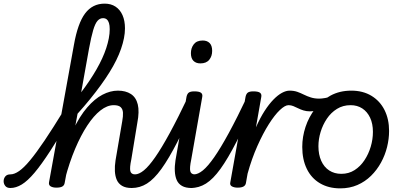

<svg xmlns="http://www.w3.org/2000/svg" viewBox="-190 -1018 2216 1057"><path d="M-133 17Q-152 17 -161 5.5Q-170 -6 -170 -20.5Q-170 -35 -161 -46.5Q-152 -58 -133 -58Q-111 -58 -84.5 -76.5Q-58 -95 -24 -136Q10 -177 55.5 -244.5Q101 -312 161 -410Q171 -425 184 -422Q197 -419 204 -406.5Q211 -394 202 -379Q137 -265 87.5 -188.5Q38 -112 0 -67Q-38 -22 -70 -2.5Q-102 17 -133 17ZM535 17Q502 17 482 5Q462 -7 453 -27.5Q444 -48 442.5 -75.5Q441 -103 446 -135L483 -351Q488 -378 487 -397.5Q486 -417 474.5 -428Q463 -439 436 -439Q400 -439 363 -410Q326 -381 290.5 -327Q255 -273 223.5 -198.5Q192 -124 168 -33L151 -126Q178 -230 213.5 -304.5Q249 -379 290 -426.5Q331 -474 374 -496.5Q417 -519 459 -519Q502 -519 530.5 -500.5Q559 -482 568.5 -443Q578 -404 566 -342L533 -141Q523 -94 527.5 -76Q532 -58 554 -58Q568 -58 574.5 -46.5Q581 -35 579.5 -20.5Q578 -6 567 5.5Q556 17 535 17ZM120 15Q101 15 89 8Q77 1 80 -15L217 -771Q238 -890 278.5 -944Q319 -998 386 -998Q421 -998 446 -981.5Q471 -965 484.5 -934.5Q498 -904 498 -862Q498 -836 492.5 -808Q487 -780 476.5 -749.5Q466 -719 450 -686.5Q434 -654 412.5 -619.5Q391 -585 364.5 -548.5Q338 -512 306 -472.5Q274 -433 237 -392L166 -11Q164 2 153.5 8.5Q143 15 120 15ZM257 -510Q282 -543 303 -574.5Q324 -606 341.5 -636.5Q359 -667 372.5 -696.5Q386 -726 395 -753.5Q404 -781 409 -807Q414 -833 414 -857Q414 -878 410 -891Q406 -904 398 -911Q390 -918 377 -918Q360 -918 347 -903.5Q334 -889 323 -852Q312 -815 300 -750Z M535 17Q521 17 514 5.5Q507 -6 508.5 -20.5Q510 -35 521 -46.5Q532 -58 553 -58Q575 -58 602 -80Q629 -102 664 -152Q699 -202 744.5 -285.5Q790 -369 849 -493Q856 -506 870 -506Q884 -506 894 -496.5Q904 -487 898 -474Q836 -333 787.5 -238.5Q739 -144 698.5 -88Q658 -32 619 -7.5Q580 17 535 17Z M865 17Q832 17 812 5.5Q792 -6 783 -26.5Q774 -47 772.5 -75Q771 -103 776 -135L837 -486Q841 -503 850.5 -509Q860 -515 880 -515Q907 -515 917 -507Q927 -499 923 -482L863 -141Q853 -93 857.5 -75.5Q862 -58 883 -58Q897 -58 904 -46.5Q911 -35 909.5 -20.5Q908 -6 897 5.5Q886 17 865 17ZM913 -669Q889 -669 875 -683Q861 -697 861 -725Q861 -754 877 -774.5Q893 -795 926 -795Q950 -795 964 -781Q978 -767 978 -738Q978 -709 962 -689Q946 -669 913 -669Z M860 17Q846 17 839 5.5Q832 -6 833.5 -20.5Q835 -35 846 -46.5Q857 -58 878 -58Q900 -58 927 -80Q954 -102 989 -152Q1024 -202 1069.5 -285.5Q1115 -369 1174 -493Q1181 -506 1195 -506Q1209 -506 1219 -496.5Q1229 -487 1223 -474Q1161 -333 1112.5 -238.5Q1064 -144 1023.5 -88Q983 -32 944 -7.5Q905 17 860 17Z M1118 15Q1099 15 1086.5 8Q1074 1 1078 -15L1162 -486Q1166 -503 1175.5 -509Q1185 -515 1205 -515Q1232 -515 1242 -507Q1252 -499 1248 -482L1219 -317Q1242 -369 1266.5 -407Q1291 -445 1315.5 -470Q1340 -495 1362.5 -507Q1385 -519 1404 -519Q1423 -519 1431 -507Q1439 -495 1438 -479Q1437 -463 1427 -451Q1417 -439 1398 -439Q1379 -439 1350.5 -412Q1322 -385 1290 -334.5Q1258 -284 1227 -214.5Q1196 -145 1173 -62L1164 -11Q1162 2 1151 8.5Q1140 15 1118 15Z M1516 -405Q1497 -405 1481 -410Q1465 -415 1451 -422Q1437 -429 1424.5 -434Q1412 -439 1399 -439Q1380 -439 1371.5 -451Q1363 -463 1364 -479Q1365 -495 1375 -507Q1385 -519 1404 -519Q1428 -519 1446.5 -512.5Q1465 -506 1483 -497Q1501 -488 1521.5 -481.5Q1542 -475 1568 -475Q1580 -475 1600.5 -478.5Q1621 -482 1631 -487Q1641 -492 1649.5 -487.5Q1658 -483 1661.5 -474Q1665 -465 1664 -456Q1663 -447 1653 -442Q1636 -433 1612.5 -424.5Q1589 -416 1564 -410.5Q1539 -405 1516 -405Z M1683 19Q1619 19 1571.5 -9Q1524 -37 1499 -88.5Q1474 -140 1474 -209Q1474 -265 1492 -319.5Q1510 -374 1545 -419.5Q1580 -465 1630 -492Q1680 -519 1744 -519Q1808 -519 1855 -490.5Q1902 -462 1927 -412Q1952 -362 1952 -297Q1952 -254 1941 -209Q1930 -164 1907.5 -123Q1885 -82 1852.5 -50Q1820 -18 1777.5 0.5Q1735 19 1683 19ZM1689 -61Q1730 -61 1762 -81.5Q1794 -102 1816.5 -136Q1839 -170 1851 -210.5Q1863 -251 1863 -292Q1863 -337 1847.5 -370Q1832 -403 1804.5 -421Q1777 -439 1740 -439Q1698 -439 1665 -418.5Q1632 -398 1609.5 -364.5Q1587 -331 1575 -291.5Q1563 -252 1563 -213Q1563 -167 1578.5 -132.5Q1594 -98 1622.5 -79.5Q1651 -61 1689 -61Z"/></svg>

Font: Playwrite DE VA
Style: Regular
Weight: 400
Designer: Veronika Burian, José Scaglione
Foundry: TypeTogether
Version: Version 1.002